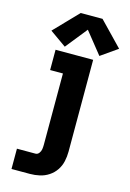

<svg xmlns="http://www.w3.org/2000/svg" viewBox="-143 -842 753 1115"><g transform="rotate(15 233.5 -284.5)"><path d="M44 205H155Q184 205 213 198.5Q242 192 267 175.5Q292 159 308.5 134.5Q325 110 331.5 81Q338 52 338 22V-530H112V-408H189V22Q189 35 187 48Q185 61 176.5 72Q168 83 155 83H44ZM159 -561 263 -691 367 -561 467 -631 329 -774H198L60 -631Z"/></g></svg>

Font: Iosevka Sparkle Heavy
Style: Regular
Weight: 900
Designer: Belleve Invis
Foundry: Belleve Invis
Version: Version 4.5.0; ttfautohint (v1.8.3)